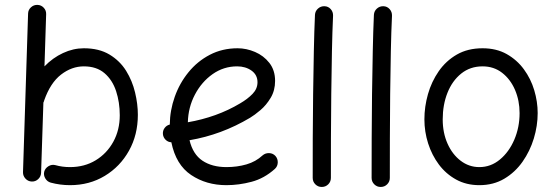

<svg xmlns="http://www.w3.org/2000/svg" viewBox="-20 -721 2252 778"><path d="M131.8 -701.2Q147 -700.7 157.2 -689.7Q167.5 -678.7 167 -663.6L160.2 -452.1Q193.8 -486.8 235.4 -506.1Q276.9 -525.4 319.8 -525.4Q381.3 -525.4 423.6 -500Q465.8 -474.6 491 -434.1Q516.1 -393.6 527.3 -346.4Q538.6 -299.3 538.6 -255.9Q538.6 -174.8 502.7 -110.4Q466.8 -45.9 404.5 -8.3Q342.3 29.3 263.7 29.3Q223.6 29.3 185.5 19Q171.4 15.1 163.6 2Q155.8 -11.2 159.2 -25.4Q163.1 -39.6 176.5 -47.6Q189.9 -55.7 204.6 -51.8Q232.4 -43.9 263.7 -43.9Q322.3 -43.9 367.7 -71.5Q413.1 -99.1 439.2 -146.7Q465.3 -194.3 465.3 -253.9Q465.3 -306.6 450.4 -351.8Q435.5 -397 403.3 -424.6Q371.1 -452.1 319.8 -452.1Q270.5 -452.1 227.3 -418.7Q184.1 -385.3 159.2 -314.5Q158.2 -309.6 155.8 -305.2L146.5 -21Q146 -5.9 135 4.6Q124 15.1 108.9 14.6Q93.8 14.2 83.3 2.9Q72.8 -8.3 73.2 -23.4L93.8 -666Q94.2 -681.2 105.5 -691.4Q116.7 -701.7 131.8 -701.2Z M1093.8 -36.6Q1050.8 2 999.5 15.6Q948.2 29.3 897.5 29.3Q815.9 29.3 754.4 -12Q692.9 -53.2 674.3 -144.5Q660.6 -145 650.9 -154.8Q641.1 -164.6 640.1 -178.2Q639.2 -191.9 647.2 -202.6Q655.3 -213.4 668 -216.3Q668.5 -273.4 688 -328.6Q707.5 -383.8 743.7 -428.2Q779.8 -472.7 830.3 -499Q880.9 -525.4 942.9 -525.4Q978.5 -525.4 1013.4 -510.5Q1048.3 -495.6 1071.5 -466.1Q1094.7 -436.5 1094.7 -393.1Q1094.7 -354.5 1076.9 -324.7Q1059.1 -294.9 1035.2 -274.7Q1011.2 -254.4 993.2 -243.7Q877.4 -174.8 748 -152.8Q761.7 -95.7 800.5 -69.8Q839.4 -43.9 897.5 -43.9Q940.9 -43.9 978.8 -54.9Q1016.6 -65.9 1043.9 -91.3Q1055.2 -101.1 1070.6 -100.6Q1085.9 -100.1 1096.2 -88.9Q1106 -77.6 1105.5 -62.3Q1105 -46.9 1093.8 -36.6ZM940.9 -452.1Q886.2 -452.1 841.6 -420.7Q796.9 -389.2 769.8 -337.6Q742.7 -286.1 741.2 -225.6Q798.3 -235.4 852.1 -254.6Q905.8 -273.9 953.1 -302.2Q983.4 -319.8 1003.4 -340.6Q1023.4 -361.3 1023.4 -387.7Q1023.4 -417.5 999.3 -434.8Q975.1 -452.1 940.9 -452.1Z M1294.9 -695.8Q1310.1 -695.3 1320.1 -684.1Q1330.1 -672.9 1329.6 -657.2Q1326.7 -595.2 1325 -512.5Q1323.2 -429.7 1322.3 -338.6Q1321.3 -247.6 1321 -159.9Q1320.8 -72.3 1320.8 0Q1320.8 15.1 1310.1 25.9Q1299.3 36.6 1283.7 36.6Q1268.6 36.6 1257.8 25.9Q1247.1 15.1 1247.1 0Q1247.1 -72.3 1247.3 -160.2Q1247.6 -248 1248.8 -339.4Q1250 -430.7 1251.7 -514.2Q1253.4 -597.7 1256.3 -661.1Q1257.3 -676.3 1268.6 -686.3Q1279.8 -696.3 1294.9 -695.8Z M1533.7 -695.8Q1548.8 -695.3 1558.8 -684.1Q1568.8 -672.9 1568.4 -657.2Q1565.4 -595.2 1563.7 -512.5Q1562 -429.7 1561 -338.6Q1560.1 -247.6 1559.8 -159.9Q1559.6 -72.3 1559.6 0Q1559.6 15.1 1548.8 25.9Q1538.1 36.6 1522.5 36.6Q1507.3 36.6 1496.6 25.9Q1485.8 15.1 1485.8 0Q1485.8 -72.3 1486.1 -160.2Q1486.3 -248 1487.5 -339.4Q1488.8 -430.7 1490.5 -514.2Q1492.2 -597.7 1495.1 -661.1Q1496.1 -676.3 1507.3 -686.3Q1518.6 -696.3 1533.7 -695.8Z M1935.5 -525.4Q1991.2 -525.4 2033 -502Q2074.7 -478.5 2102.8 -440.2Q2130.9 -401.9 2144.8 -355.5Q2158.7 -309.1 2158.7 -262.7Q2158.7 -211.4 2143.1 -159.9Q2127.4 -108.4 2097.4 -65.7Q2067.4 -22.9 2023.4 3.2Q1979.5 29.3 1922.4 29.3Q1869.6 29.3 1828.4 6.6Q1787.1 -16.1 1758.5 -54.2Q1730 -92.3 1714.8 -139.9Q1699.7 -187.5 1699.7 -237.3Q1699.7 -288.6 1714.1 -339.4Q1728.5 -390.1 1757.8 -432.4Q1787.1 -474.6 1831.3 -500Q1875.5 -525.4 1935.5 -525.4ZM1935.5 -452.1Q1885.3 -452.1 1848.9 -422.9Q1812.5 -393.6 1793.2 -345Q1773.9 -296.4 1773.9 -237.3Q1773.9 -182.6 1793.5 -138.9Q1813 -95.2 1846.7 -69.6Q1880.4 -43.9 1922.4 -43.9Q1968.8 -43.9 2005.6 -74.5Q2042.5 -105 2064 -155Q2085.4 -205.1 2085.4 -262.7Q2085.4 -313.5 2066.9 -356.7Q2048.3 -399.9 2014.6 -426Q1981 -452.1 1935.5 -452.1Z"/></svg>

Font: Mikhak Regular
Style: Regular
Weight: 400
Designer: Amin Abedi
Version: Version 3.3